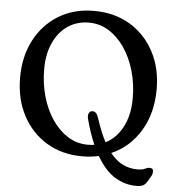

<svg xmlns="http://www.w3.org/2000/svg" viewBox="-57 -766 872 958"><g transform="rotate(5 378.5 -287.0)"><path d="M376 -713Q478.5 -713 556 -666.5Q633.5 -620 677 -538Q720.5 -456 720.5 -350.5Q720.5 -231 667.2 -142.5Q614 -54 522.5 -14Q552.5 23.5 586.5 39.8Q620.5 56 659 56Q684.5 56 696.5 49.5Q708.5 43 720 43Q738 43 738 60Q738 65.5 736.8 71.2Q735.5 77 730.5 85.5L716.5 109Q708 124.5 696.5 131.5Q685 138.5 660.5 138.5Q603.5 138.5 553.2 107.8Q503 77 462 6Q422.5 15 379.5 15Q277.5 15 200.2 -31.8Q123 -78.5 79.8 -160.8Q36.5 -243 36.5 -350.5Q36.5 -455.5 79.2 -537.5Q122 -619.5 198.2 -666.2Q274.5 -713 376 -713ZM392.5 -172.5Q388 -189.5 392.8 -201Q397.5 -212.5 410 -213.5Q431 -216 442 -181Q464 -112.5 489.5 -65Q543 -92 574.2 -151.8Q605.5 -211.5 605.5 -295.5Q605.5 -367 587 -431.5Q568.5 -496 534.8 -545.8Q501 -595.5 455.5 -624Q410 -652.5 356 -652.5Q295 -652.5 249.2 -621.2Q203.5 -590 178 -533.5Q152.5 -477 152.5 -402Q152.5 -329.5 171 -265Q189.5 -200.5 223.2 -151Q257 -101.5 302.2 -73.2Q347.5 -45 401.5 -45Q418.5 -45 435 -47.5Q411 -102 392.5 -172.5Z"/></g></svg>

Font: Fraunces 72pt S100
Style: Regular
Weight: 400
Version: Version 1.000; ttfautohint (v1.8.3)